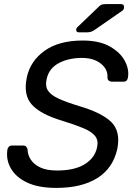

<svg xmlns="http://www.w3.org/2000/svg" viewBox="-20 -908 659 938"><path d="M255 10Q168 10 113 -16Q58 -42 33.5 -84.5Q9 -127 16 -176Q17 -185 23 -191Q29 -197 38 -197H93Q104 -197 108.5 -191Q113 -185 115 -177Q115 -153 129.5 -129.5Q144 -106 175.5 -90.5Q207 -75 259 -75Q344 -75 393.5 -105.5Q443 -136 454 -187Q462 -221 445 -243Q428 -265 387 -282Q346 -299 281 -319Q178 -350 135.5 -397Q93 -444 111 -530Q128 -610 198 -660Q268 -710 384 -710Q465 -710 516.5 -681Q568 -652 590 -610Q612 -568 605 -529Q604 -521 599 -515Q594 -509 583 -509H526Q520 -509 513 -513Q506 -517 505 -528Q508 -569 473 -597Q438 -625 380 -625Q315 -625 267 -599.5Q219 -574 208 -522Q200 -488 214 -466Q228 -444 265.5 -426.5Q303 -409 366 -390Q478 -357 524 -311.5Q570 -266 553 -180Q532 -86 455.5 -38Q379 10 255 10ZM366 -750Q352 -750 352 -763Q353 -771 360 -777L456 -869Q466 -880 474 -884Q482 -888 497 -888H571Q587 -888 586 -872Q586 -862 578 -856L441 -761Q425 -750 406 -750Z"/></svg>

Font: Lubike
Style: Italic
Weight: 400
Italic angle: -12°
Foundry: Honoka55
Version: Version 1.000;July 22, 2022;FontCreator 14.0.0.2862 64-bit